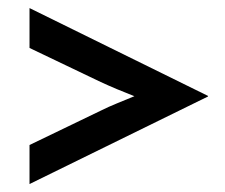

<svg xmlns="http://www.w3.org/2000/svg" viewBox="-20 -552 561 478"><path d="M53.5 -93.8V-191L230.6 -276.4Q250 -286.1 271.5 -294.8Q293.1 -303.5 314.6 -312.5Q293.1 -320.8 271.5 -329.9Q250 -338.9 230.6 -347.9L53.5 -432.6V-531.9L497.9 -313.2V-311.8Z"/></svg>

Font: Afacad Flux SemiBold
Style: Regular
Weight: 600
Designer: Kristian Moeller
Foundry: Dicotype
Version: Version 1.100